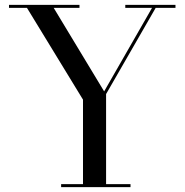

<svg xmlns="http://www.w3.org/2000/svg" viewBox="-20 -770 762 790"><path d="M231.5 0V-12.5H321.5V-360L91 -737.5H17V-750H307V-737.5H201L408.5 -394L605.5 -737.5H495.5V-750H702V-737.5H620.5L416.5 -383V-12.5H517V0Z"/></svg>

Font: Bodoni Moda 18pt
Style: Regular
Weight: 400
Designer: Owen Earl
Foundry: indestructible type
Version: Version 2.005